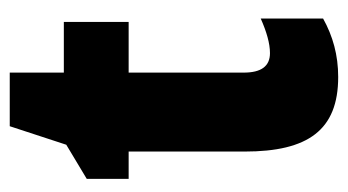

<svg xmlns="http://www.w3.org/2000/svg" viewBox="-180 -524 714 394"><g transform="rotate(-90 177.0 -327.0)"><path d="M265 -130C238 -130 225 -148 225 -184V-420H329V-553H225V-664H115L77 -548L7 -506V-420H63V-182C63 -52 107 10 216 10C261 10 300 -1 336 -21V-149C309 -137 285 -130 265 -130Z"/></g></svg>

Font: Noto Sans Telugu ExtraCondensed Black
Style: Regular
Weight: 900
Width: 2
Designer: Jelle Bosma - Monotype Design Team
Foundry: Monotype Imaging Inc.
Version: Version 2.005